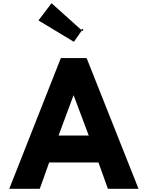

<svg xmlns="http://www.w3.org/2000/svg" viewBox="-20 -1176 930 1203"><path d="M491 -987 303 -1156 221 -1048 443 -914C461 -939 476 -961 492 -984H501V-994H491ZM362 -812 360 -809 38 7H228L230 5L288 -158H597L655 4L658 7H848L524 -809L522 -812ZM441 -580 536 -327H347Z"/></svg>

Font: Hussar Woodtype
Style: SeBd
Weight: 900
Foundry: Cannot Into Space Fonts
Version: Version 1.07